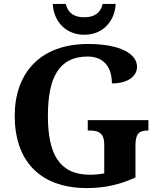

<svg xmlns="http://www.w3.org/2000/svg" viewBox="-20 -948 810 978"><path d="M409 -771C514 -771 567 -853 569 -928H503C492 -880 458 -860 409 -860C360 -860 326 -880 315 -928H249C251 -853 304 -771 409 -771ZM424 10C514 10 592 -8 670 -44V-208C670 -265 688 -283 729 -283H736V-336H427V-283H440C487 -283 511 -265 511 -212V-65C488 -60 463 -58 438 -58C281 -58 224 -165 224 -358C224 -551 279 -660 426 -660C510 -660 550 -604 550 -523C633 -523 678 -561 678 -608C678 -673 594 -724 428 -724C183 -724 55 -574 55 -358C55 -137 175 10 424 10Z"/></svg>

Font: Noto Serif Lao
Style: Bold
Weight: 700
Designer: Monotype Design Team
Foundry: Monotype Imaging Inc.
Version: Version 2.003